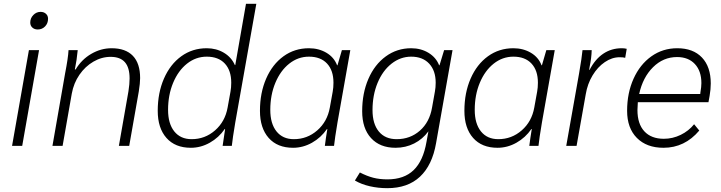

<svg xmlns="http://www.w3.org/2000/svg" viewBox="-20 -762 3765 1003"><path d="M138 -644Q138 -667 154 -683.5Q170 -700 192 -700Q209 -700 220 -690Q231 -680 231 -664Q231 -640 215.5 -624Q200 -608 177 -608Q160 -608 149 -618Q138 -628 138 -644ZM131 -500H184L96 0H43Z M320 -378Q336 -460 338 -500H386Q381 -447 371 -399H375Q406 -451 456.5 -480.5Q507 -510 563 -510Q636 -510 674 -470.5Q712 -431 712 -354Q712 -328 705 -284L655 0H601L651 -285Q657 -323 657 -352Q657 -409 632.5 -437Q608 -465 558 -465Q511 -465 468 -440Q425 -415 395 -371.5Q365 -328 355 -273L307 0H254Z M804 -183Q804 -277 836.5 -351.5Q869 -426 927 -468Q985 -510 1060 -510Q1110 -510 1149.5 -486.5Q1189 -463 1207 -422H1209L1265 -742H1319L1209 -122Q1195 -39 1191 0H1143Q1152 -62 1156 -88H1154Q1123 -43 1076 -16.5Q1029 10 977 10Q895 10 849.5 -41.5Q804 -93 804 -183ZM1169 -200 1184 -283Q1188 -304 1188 -330Q1188 -394 1154.5 -430Q1121 -466 1060 -466Q1003 -466 957 -429.5Q911 -393 884.5 -329.5Q858 -266 858 -188Q858 -116 890.5 -75.5Q923 -35 981 -35Q1051 -35 1103.5 -81Q1156 -127 1169 -200Z M1338 -183Q1338 -277 1370.5 -351.5Q1403 -426 1461 -468Q1519 -510 1594 -510Q1645 -510 1685 -486.5Q1725 -463 1741 -421H1743L1766 -500H1810L1743 -122Q1729 -39 1725 0H1677Q1682 -40 1690 -88H1688Q1657 -43 1610 -16.5Q1563 10 1511 10Q1429 10 1383.5 -41.5Q1338 -93 1338 -183ZM1703 -200 1718 -283Q1722 -304 1722 -330Q1722 -394 1688.5 -430Q1655 -466 1594 -466Q1537 -466 1491 -429.5Q1445 -393 1418.5 -329.5Q1392 -266 1392 -188Q1392 -116 1424.5 -75.5Q1457 -35 1515 -35Q1585 -35 1637.5 -81Q1690 -127 1703 -200Z M2344 -500 2258 -14Q2238 101 2174 161Q2110 221 2003 221Q1956 221 1912 211Q1868 201 1834 181L1860 139Q1897 158 1930 166.5Q1963 175 2004 175Q2091 175 2141 126.5Q2191 78 2208 -21L2218 -76Q2188 -35 2143.5 -12.5Q2099 10 2046 10Q1965 10 1918.5 -40.5Q1872 -91 1872 -181Q1872 -275 1904.5 -350Q1937 -425 1995.5 -467.5Q2054 -510 2128 -510Q2179 -510 2218.5 -486Q2258 -462 2274 -421H2276L2300 -500ZM2256 -330Q2256 -393 2222 -429.5Q2188 -466 2128 -466Q2072 -466 2025.5 -429.5Q1979 -393 1952.5 -329Q1926 -265 1926 -187Q1926 -115 1959 -75Q1992 -35 2052 -35Q2123 -35 2173.5 -79.5Q2224 -124 2237 -200L2252 -284Q2256 -305 2256 -330Z M2406 -183Q2406 -277 2438.5 -351.5Q2471 -426 2529 -468Q2587 -510 2662 -510Q2713 -510 2753 -486.5Q2793 -463 2809 -421H2811L2834 -500H2878L2811 -122Q2797 -39 2793 0H2745Q2750 -40 2758 -88H2756Q2725 -43 2678 -16.5Q2631 10 2579 10Q2497 10 2451.5 -41.5Q2406 -93 2406 -183ZM2771 -200 2786 -283Q2790 -304 2790 -330Q2790 -394 2756.5 -430Q2723 -466 2662 -466Q2605 -466 2559 -429.5Q2513 -393 2486.5 -329.5Q2460 -266 2460 -188Q2460 -116 2492.5 -75.5Q2525 -35 2583 -35Q2653 -35 2705.5 -81Q2758 -127 2771 -200Z M3005 -378Q3020 -465 3023 -500H3071Q3070 -459 3060 -412L3058 -397H3060Q3089 -453 3131.5 -481.5Q3174 -510 3228 -510Q3242 -510 3254 -507L3246 -460Q3236 -463 3217 -463Q3177 -463 3139.5 -437.5Q3102 -412 3075.5 -368Q3049 -324 3040 -270L2992 0H2938Z M3693 -326Q3693 -296 3687 -261L3681 -228H3312Q3310 -202 3310 -187Q3310 -115 3346 -76Q3382 -37 3448 -37Q3494 -37 3536 -57.5Q3578 -78 3606 -113L3633 -80Q3557 10 3446 10Q3358 10 3307 -41.5Q3256 -93 3256 -183Q3256 -276 3289.5 -350.5Q3323 -425 3382.5 -467.5Q3442 -510 3518 -510Q3601 -510 3647 -461.5Q3693 -413 3693 -326ZM3644 -328Q3644 -391 3610 -427.5Q3576 -464 3517 -464Q3445 -464 3391.5 -411Q3338 -358 3319 -271H3638L3639 -280Q3644 -308 3644 -328Z"/></svg>

Font: Sarabun ExtraLight
Style: Italic
Weight: 275
Italic angle: -10°
Designer: Suppakit Chalermlarp | Katatrad Co.,Ltd.
Foundry: Cadson Demak Co.,Ltd.
Version: Version 1.000; ttfautohint (v1.6)